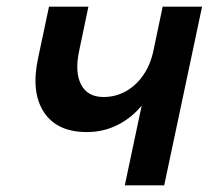

<svg xmlns="http://www.w3.org/2000/svg" viewBox="-20 -556 640 576"><path d="M354.4 0 417.2 -296.6 452.6 -335.8Q440 -283.4 408.8 -243.8Q377.6 -204.2 334.4 -182Q291.2 -159.8 240.6 -159.8Q151 -159.8 111.8 -219.4Q72.6 -279 94 -380.2L127 -536H245.2L217.6 -404.2Q203.8 -340 223.1 -302.5Q242.4 -265 290.6 -265Q326.6 -265 357.3 -282Q388 -299 409.8 -330.6Q431.6 -362.2 440.4 -404.6L468 -536H586.2L472.6 0Z"/></svg>

Font: Geist Mono
Style: Italic
Weight: 400
Italic angle: -12°
Monospace: yes
Designer: Basement.studio, Andrés Briganti, Mateo Zaragoza
Foundry: Basement.studio, Vercel, Andrés Briganti, Guido Ferreyra, Mateo Zaragoza
Version: Version 1.500